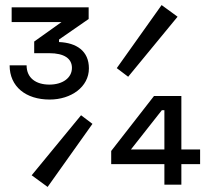

<svg xmlns="http://www.w3.org/2000/svg" viewBox="-20 -729 817 758"><path d="M441 -460 486 -426 681 -663 618 -709ZM26 -700V-642H223L115 -565V-519H175C233 -519 264 -498 264 -461C264 -422 228 -395 175 -395C122 -395 85 -421 85 -471H18C18 -387 82 -336 176 -336C261 -336 331 -386 331 -459C331 -528 282 -560 213 -563V-573L330 -654V-700ZM588 -350 419 -133V-81H629V0H696V-81H770V-139H696V-350ZM619 -294H629V-139H497ZM345 -240 300 -274 105 -37 168 9Z"/></svg>

Font: Space Text
Style: Regular
Weight: 400
Designer: Florian Karsten (Space Text), Colophon Foundry (Space Mono)
Foundry: Florian Karsten
Version: Version 1.003;PS 001.003;hotconv 1.0.88;makeotf.lib2.5.64775